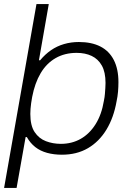

<svg xmlns="http://www.w3.org/2000/svg" viewBox="-20 -743 645 937"><path d="M0 174 158 -723H218L170 -449H176Q200 -478 229 -498Q258 -518 292.5 -528Q327 -538 365 -538Q427 -538 470 -516Q513 -494 535.5 -450Q558 -406 558 -342Q558 -319 556 -295.5Q554 -272 549 -249Q535 -169 499.5 -110.5Q464 -52 409.5 -20Q355 12 282 12Q243 12 210 3Q177 -6 152.5 -25Q128 -44 111 -74H105L61 174ZM277 -41Q331 -41 374 -65.5Q417 -90 446.5 -137Q476 -184 487 -251Q491 -270 492 -285Q493 -300 494 -313Q495 -326 495 -338Q495 -391 477 -423Q459 -455 427.5 -470Q396 -485 354 -485Q296 -485 251.5 -459.5Q207 -434 178.5 -386Q150 -338 137 -270Q134 -254 132 -239.5Q130 -225 129 -212Q128 -199 128 -187Q128 -130 149 -98.5Q170 -67 204 -54Q238 -41 277 -41Z"/></svg>

Font: Archivo SemiExpanded ExtraLight
Style: Italic
Weight: 250
Width: 6
Italic angle: -10°
Designer: Hector Gatti
Foundry: Omnibus-Type
Version: Version 2.001